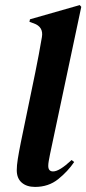

<svg xmlns="http://www.w3.org/2000/svg" viewBox="-20 -721 340 756"><path d="M118 15Q85 15 65.5 -2Q46 -19 46 -51Q46 -69 50 -94.5Q54 -120 62 -160L119 -436Q127 -474 132.5 -505Q138 -536 145 -575Q152 -615 113 -629L96 -635L98 -645L294 -701L300 -694L177 -114Q174 -99 172 -87.5Q170 -76 170 -68Q170 -46 189 -46Q214 -46 262 -91L272 -83Q247 -46 209 -15.5Q171 15 118 15Z"/></svg>

Font: DM Serif Display
Style: Italic
Weight: 400
Italic angle: -12°
Designer: Colophon Foundry, Frank Grießhammer
Foundry: Colophon Foundry
Version: Version 5.100; ttfautohint (v1.8.2)